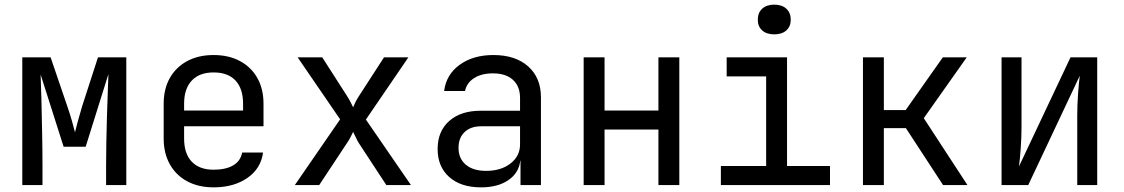

<svg xmlns="http://www.w3.org/2000/svg" viewBox="-20 -797 4840 827"><path d="M76 0V-550H198L270 -339Q281 -307 290 -275.5Q299 -244 303 -227Q307 -244 315.5 -275.5Q324 -307 334 -340L402 -550H524V0H437V-85Q437 -130 438 -183Q439 -236 440.5 -290Q442 -344 444 -392.5Q446 -441 447 -478L349 -165H254L155 -476Q157 -431 158.5 -364Q160 -297 161.5 -224Q163 -151 163 -85V0Z M900 10Q835 10 786.5 -16Q738 -42 711.5 -89.5Q685 -137 685 -200V-350Q685 -414 711.5 -461Q738 -508 786.5 -534Q835 -560 900 -560Q965 -560 1013.5 -534Q1062 -508 1088.5 -461Q1115 -414 1115 -350V-253H773V-200Q773 -135 806 -100.5Q839 -66 900 -66Q952 -66 984 -84.5Q1016 -103 1023 -140H1113Q1104 -71 1045.5 -30.5Q987 10 900 10ZM773 -321H1027V-350Q1027 -415 994.5 -450Q962 -485 900 -485Q839 -485 806 -450Q773 -415 773 -350Z M1250 0 1445 -283 1262 -550H1368L1477 -380Q1484 -369 1490.5 -356Q1497 -343 1501 -335Q1504 -343 1510.5 -356Q1517 -369 1524 -380L1634 -550H1739L1556 -282L1750 0H1644L1526 -180Q1519 -191 1512.5 -205.5Q1506 -220 1501 -229Q1497 -220 1489.5 -205.5Q1482 -191 1474 -180L1355 0Z M2052 10Q1965 10 1915 -34.5Q1865 -79 1865 -155Q1865 -232 1915 -276Q1965 -320 2050 -320H2220V-375Q2220 -425 2189.5 -453Q2159 -481 2103 -481Q2054 -481 2022 -460.5Q1990 -440 1983 -405H1893Q1902 -476 1960 -518Q2018 -560 2105 -560Q2200 -560 2255 -511Q2310 -462 2310 -378V0H2222V-105H2221Q2215 -52 2169.5 -21Q2124 10 2052 10ZM2074 -61Q2138 -61 2179 -93Q2220 -125 2220 -175V-253H2052Q2007 -253 1981 -228Q1955 -203 1955 -160Q1955 -114 1986.5 -87.5Q2018 -61 2074 -61Z M2494 0V-550H2584V-321H2816V-550H2906V0H2816V-239H2584V0Z M3085 0V-82H3280V-468H3110V-550H3370V-82H3555V0ZM3315 -649Q3282 -649 3263 -666Q3244 -683 3244 -712Q3244 -742 3263 -759.5Q3282 -777 3315 -777Q3348 -777 3367 -759.5Q3386 -742 3386 -712Q3386 -683 3367 -666Q3348 -649 3315 -649Z M3697 0V-550H3787V-323H3881L4041 -550H4144L3959 -288L4147 0H4042L3882 -245H3787V0Z M4294 0V-550H4380V-250Q4380 -207 4376.5 -158Q4373 -109 4369 -80L4591 -550H4706V0H4620V-300Q4620 -344 4623.5 -393Q4627 -442 4631 -471L4409 0Z"/></svg>

Font: Liga JetBrainsMono Nerd Font
Style: Regular
Weight: 400
Designer: Philipp Nurullin, Konstantin Bulenkov
Foundry: JetBrains
Version: Version 2.225; ttfautohint (v1.8.3)